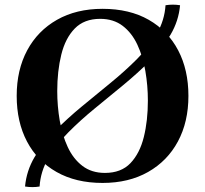

<svg xmlns="http://www.w3.org/2000/svg" viewBox="-20 -752 859 805"><path d="M674 -730Q705 -735 735 -730Q729 -664 695 -606.5Q661 -549 609 -497Q557 -445 497 -395.5Q437 -346 377 -297Q317 -248 266 -196.5Q215 -145 182.5 -89Q150 -33 146 30Q116 35 85 30Q91 -36 125 -93.5Q159 -151 211 -203.5Q263 -256 323 -305.5Q383 -355 443 -404Q503 -453 554 -504Q605 -555 637.5 -611Q670 -667 674 -730ZM220 -370Q220 -307 230.5 -246Q241 -185 264 -135.5Q287 -86 325.5 -56.5Q364 -27 420 -27L410 15Q298 15 217 -31Q136 -77 93 -159Q50 -241 50 -350Q50 -459 94 -541Q138 -623 219 -669Q300 -715 410 -715L400 -673Q333 -673 293.5 -632.5Q254 -592 237 -523Q220 -454 220 -370ZM600 -330Q600 -393 589.5 -454Q579 -515 556 -564.5Q533 -614 494.5 -643.5Q456 -673 400 -673L410 -715Q523 -715 603.5 -669Q684 -623 727 -541Q770 -459 770 -350Q770 -241 726 -159Q682 -77 601 -31Q520 15 410 15L420 -27Q488 -27 527 -68Q566 -109 583 -177.5Q600 -246 600 -330Z"/></svg>

Font: Poltawski Nowy
Style: Bold
Weight: 700
Designer: Adam Pótawski, Mateusz Machalski, Borys Kosmynka, Ania Wieluska
Foundry: Capitalics.wtf
Version: Version 1.001;gftools[0.9.25]